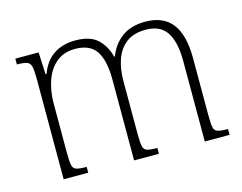

<svg xmlns="http://www.w3.org/2000/svg" viewBox="-76 -616 924 732"><g transform="rotate(-15 386.0 -250.0)"><path d="M189 0H92V-395Q92 -429 88.5 -444.5Q85 -460 72.5 -464.5Q60 -469 33 -469V-492H125L129 -405H133Q151 -454 186.5 -477Q222 -500 271 -500Q330 -500 359 -472.5Q388 -445 399 -402H402Q419 -447 455 -473.5Q491 -500 547 -500Q619 -500 653.5 -454.5Q688 -409 688 -319V-94Q688 -60 691 -45.5Q694 -31 706.5 -27Q719 -23 747 -23V0H649V-319Q649 -392 624 -431Q599 -470 541 -470Q493 -470 464 -447.5Q435 -425 422 -387.5Q409 -350 409 -304V-96Q409 -62 412 -46.5Q415 -31 427.5 -27Q440 -23 468 -23V0H370V-319Q370 -394 345.5 -431.5Q321 -469 262 -469Q217 -469 187.5 -444Q158 -419 144 -378Q130 -337 130 -289V-96Q130 -62 133 -46.5Q136 -31 148.5 -27Q161 -23 189 -23Z"/></g></svg>

Font: Noto Serif Armenian SemiCondensed ExtraLight
Style: Regular
Weight: 200
Width: 4
Designer: Monotype Design Team
Foundry: Monotype Imaging Inc.
Version: Version 2.008; ttfautohint (v1.8.4.7-5d5b)